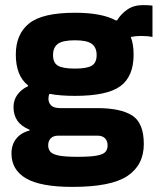

<svg xmlns="http://www.w3.org/2000/svg" viewBox="-20 -551 618 753"><path d="M96 -42Q63 -56 48 -78Q33 -100 33 -131Q33 -159 48.5 -180Q64 -201 90 -213V-216Q65 -236 53.5 -266.5Q42 -297 42 -337Q42 -417 94 -459Q146 -501 274 -501Q379 -501 434 -471H439Q455 -497 480 -514Q505 -531 541 -531Q552 -531 561 -530.5Q570 -530 578 -529V-406Q559 -410 533 -410Q512 -410 493 -406Q504 -377 504 -337Q504 -251 452 -213Q400 -175 274 -175Q245 -175 220 -177Q195 -179 174 -183Q170 -175 170 -164Q170 -148 180.5 -137.5Q191 -127 217 -127H361Q453 -127 498.5 -98Q544 -69 544 14Q544 96 480 139Q416 182 264 182Q139 182 82 148.5Q25 115 25 51Q25 16 44 -7.5Q63 -31 96 -39ZM274 -282Q321 -282 340 -293.5Q359 -305 359 -335Q359 -365 340 -379Q321 -393 274 -393Q226 -393 207 -379Q188 -365 188 -335Q188 -305 207 -293.5Q226 -282 274 -282ZM283 64Q336 64 361 59Q386 54 394 44Q402 34 402 19Q402 2 392 -8.5Q382 -19 362 -19H209Q189 -19 179 -8.5Q169 2 169 19Q169 34 177.5 44Q186 54 210.5 59Q235 64 283 64Z"/></svg>

Font: Bakbak One
Style: Regular
Weight: 400
Designer: Saumya Kishore and Sanchit Sawaria
Foundry: A Good Feeling
Version: Version 1.003; ttfautohint (v1.8.3)